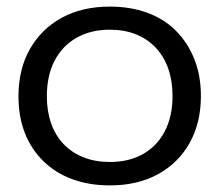

<svg xmlns="http://www.w3.org/2000/svg" viewBox="-20 -553 665 582"><path d="M313 9Q251 9 200 -9.5Q149 -28 112 -64Q75 -100 55.5 -149.5Q36 -199 36 -261Q36 -343 70.5 -404Q105 -465 167 -499Q229 -533 313 -533Q375 -533 426 -514.5Q477 -496 513 -460Q549 -424 569 -374Q589 -324 589 -262Q589 -181 555 -120Q521 -59 459 -25Q397 9 313 9ZM313 -62Q371 -62 413.5 -86Q456 -110 479.5 -155Q503 -200 503 -262Q503 -308 490 -345Q477 -382 452 -408.5Q427 -435 392 -449Q357 -463 313 -463Q255 -463 212 -438.5Q169 -414 145.5 -369Q122 -324 122 -261Q122 -216 135 -179Q148 -142 173 -116Q198 -90 233.5 -76Q269 -62 313 -62Z"/></svg>

Font: Mona Sans SemiExpanded
Style: Regular
Weight: 400
Width: 6
Designer: Deni Anggara
Foundry: GitHub
Version: Version 2.000